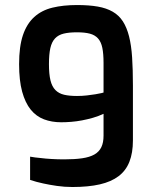

<svg xmlns="http://www.w3.org/2000/svg" viewBox="-20 -731 626 766"><path d="M100.1 -106Q119.1 -102.5 141.6 -100.6Q160.6 -98.1 185.3 -96.7Q210 -95.2 236.3 -95.2Q278.3 -95.2 308.1 -99.6Q337.9 -104 356.7 -114.7Q375.5 -125.5 384.3 -143.8Q393.1 -162.1 393.1 -189.9V-276.9Q373 -267.6 351.1 -261.2Q329.1 -254.9 307.1 -250.7Q285.2 -246.6 264.2 -244.9Q243.2 -243.2 224.1 -243.2Q186.5 -243.2 155.5 -254.9Q124.5 -266.6 102.5 -293.7Q80.6 -320.8 68.4 -365.2Q56.2 -409.7 56.2 -475.1Q56.2 -545.4 71.5 -590.8Q86.9 -636.2 116.5 -663.1Q146 -689.9 189 -700.4Q231.9 -710.9 287.1 -710.9Q335 -710.9 369.9 -704.8Q404.8 -698.7 429.7 -684.3Q454.6 -669.9 470.2 -645.8Q485.8 -621.6 494.9 -585.9Q503.9 -550.3 507.1 -502Q510.3 -453.6 510.3 -390.1V-170.9Q510.3 -121.1 496.3 -85.7Q482.4 -50.3 453.1 -28.1Q423.8 -5.9 378.2 4.6Q332.5 15.1 269 15.1Q237.3 15.1 207 10.7Q176.8 6.3 152.8 1Q125 -4.9 100.1 -13.2ZM287.1 -348.1Q307.6 -348.1 326.9 -350.3Q346.2 -352.5 361.1 -355Q376 -357.4 384.8 -359.6Q393.6 -361.8 393.1 -361.8V-480Q393.1 -516.6 388.2 -540.3Q383.3 -564 371.1 -577.6Q358.9 -591.3 338.6 -596.7Q318.4 -602.1 287.1 -602.1Q255.4 -602.1 234.1 -596.9Q212.9 -591.8 199.7 -577.9Q186.5 -564 180.9 -539.3Q175.3 -514.6 175.3 -475.1Q175.3 -435.1 181.4 -410.2Q187.5 -385.3 201.2 -371.6Q214.8 -357.9 235.8 -353Q256.8 -348.1 287.1 -348.1Z"/></svg>

Font: Doppio One
Style: Regular
Weight: 400
Designer: Szymon Celej
Foundry: Szymon Celej
Version: Version 1.002